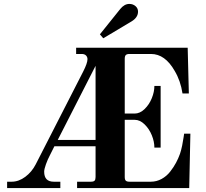

<svg xmlns="http://www.w3.org/2000/svg" viewBox="-20 -954 1044 974"><path d="M440.9 -32.2Q454.6 -32.2 459.7 -37.4Q464.8 -42.5 464.8 -56.2V-211.9H255.9L232.9 -166Q222.2 -146 213.1 -120.8Q204.1 -95.7 204.1 -83Q204.1 -32.2 252.9 -32.2H286.1V0H16.1V-32.2H39.1Q75.2 -32.2 108.4 -57.1Q141.6 -82 161.1 -120.1L401.9 -590.8Q423.8 -633.8 423.8 -653.8Q423.8 -665 416.3 -672.6Q408.7 -680.2 395 -680.2H366.2V-711.9H932.1L938 -480H905.8Q896 -544.4 866.2 -594.2Q817.4 -680.2 746.1 -680.2H637.2Q623.5 -680.2 618.2 -674.8Q612.8 -669.4 612.8 -655.8V-377.9H663.1Q689.9 -377.9 713.6 -400.9Q737.3 -423.8 750.2 -456.1Q763.2 -488.3 763.2 -518.1H794.9V-205.1H763.2Q763.2 -235.4 750.2 -267.6Q737.3 -299.8 713.6 -323Q689.9 -346.2 663.1 -346.2H612.8V-56.2Q612.8 -42.5 618.2 -37.4Q623.5 -32.2 637.2 -32.2H745.1Q773.9 -32.2 799.6 -46.1Q825.2 -60.1 843.3 -83.3Q861.3 -106.4 873 -128.4Q884.8 -150.4 893.1 -173.8Q898.9 -190.4 904.1 -215.8Q909.2 -241.2 911.6 -258.8L914.1 -275.9H945.8L939.9 0H371.1V-32.2ZM464.8 -620.1 272.9 -244.1H464.8ZM486.8 -779.8 589.8 -908.2Q610.8 -934.1 636.2 -934.1Q654.3 -934.1 667.2 -923.1Q680.2 -912.1 680.2 -895Q680.2 -865.2 647 -845.2L503.9 -759.8Z"/></svg>

Font: Flanker Steampunk
Style: Bold
Weight: 700
Designer: Alexey Kryukov, Leonardo Di Lena
Foundry: Alexey Kryukov, Leonardo Di Lena
Version: 1.210